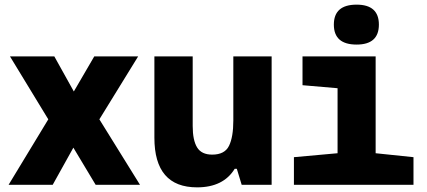

<svg xmlns="http://www.w3.org/2000/svg" viewBox="-20 -796 1840 827"><path d="M17 0 188 -282 23 -553H214L298 -402L386 -553H575L408 -282L583 0H392L296 -160L207 0Z M829 11Q942 11 991 -69H1000L1021 0H1150V-553H985V-277Q985 -206 966.5 -168Q948 -130 894 -130Q848 -130 829 -161Q810 -192 810 -253V-553H645V-203Q645 11 829 11Z M1516 -604Q1612 -604 1612 -690Q1612 -776 1516 -776Q1418 -776 1418 -690Q1418 -604 1516 -604ZM1246 0H1761V-119L1598 -136V-553H1283V-429L1434 -416V-136L1246 -119Z"/></svg>

Font: Noto Sans Mono Extra
Style: Regular
Weight: 800
Designer: Monotype Design Team
Foundry: Monotype Imaging Inc.
Version: Version 1.900